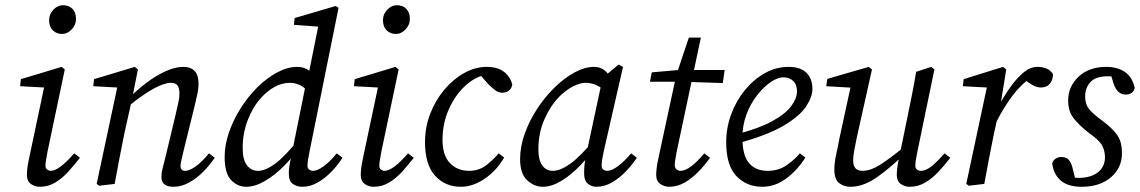

<svg xmlns="http://www.w3.org/2000/svg" viewBox="-20 -704 4364 735"><path d="M83 -34Q83 -44 84.5 -58.5Q86 -73 92 -101L151 -380L167 -368L57 -374L60 -401L216 -448L228 -438L162 -124Q159 -107 156.5 -92.5Q154 -78 154 -70Q154 -60 160.5 -55Q167 -50 174 -50Q206 -50 264 -117L286 -100Q265 -73 242 -47.5Q219 -22 192 -5.5Q165 11 132 11Q113 11 98 0Q83 -11 83 -34ZM218 -574Q196 -574 182 -588Q168 -602 168 -627Q168 -650 184.5 -667Q201 -684 221 -684Q244 -684 257.5 -670Q271 -656 271 -631Q271 -609 254.5 -591.5Q238 -574 218 -574Z M598 -26Q598 -42 602 -57.5Q606 -73 613 -101L652 -264Q657 -287 662 -308.5Q667 -330 667 -344Q667 -369 658.5 -378Q650 -387 635 -387Q582 -387 470 -296L475 -330Q506 -361 542 -388Q578 -415 614.5 -431.5Q651 -448 681 -448Q740 -448 740 -384Q740 -362 734.5 -339.5Q729 -317 724 -294L682 -124Q678 -105 674.5 -91Q671 -77 671 -69Q671 -50 689 -50Q706 -50 730.5 -68Q755 -86 780 -117L802 -100Q784 -73 759 -47.5Q734 -22 704.5 -5.5Q675 11 644 11Q598 11 598 -26ZM419 0 360 7 350 0 431 -380 447 -368 337 -374 340 -401 496 -448 508 -438 485 -323 456 -193Q446 -144 437 -96.5Q428 -49 419 0Z M923 11Q889 11 864.5 -15Q840 -41 840 -103Q840 -149 856.5 -197Q873 -245 901.5 -290Q930 -335 966 -370.5Q1002 -406 1041.5 -427Q1081 -448 1118 -448Q1143 -448 1161.5 -435Q1180 -422 1202 -393L1165 -346Q1148 -369 1128.5 -378Q1109 -387 1091 -387Q1060 -387 1031.5 -371.5Q1003 -356 979 -329Q948 -295 928.5 -244.5Q909 -194 909 -138Q909 -92 925.5 -71Q942 -50 967 -50Q996 -50 1033 -77Q1070 -104 1129 -177L1137 -157Q1107 -109 1069.5 -71Q1032 -33 994 -11Q956 11 923 11ZM1165 -124Q1157 -87 1157 -70Q1157 -60 1163.5 -55Q1170 -50 1178 -50Q1196 -50 1221 -69Q1246 -88 1269 -117L1291 -100Q1274 -73 1249.5 -47.5Q1225 -22 1196.5 -5.5Q1168 11 1137 11Q1116 11 1101 0Q1086 -11 1086 -34Q1085 -44 1086.5 -58.5Q1088 -73 1094 -101L1152 -388L1161 -418L1202 -622L1212 -601L1105 -609L1108 -635L1265 -681L1276 -674Z M1361 -34Q1361 -44 1362.5 -58.5Q1364 -73 1370 -101L1429 -380L1445 -368L1335 -374L1338 -401L1494 -448L1506 -438L1440 -124Q1437 -107 1434.5 -92.5Q1432 -78 1432 -70Q1432 -60 1438.5 -55Q1445 -50 1452 -50Q1484 -50 1542 -117L1564 -100Q1543 -73 1520 -47.5Q1497 -22 1470 -5.5Q1443 11 1410 11Q1391 11 1376 0Q1361 -11 1361 -34ZM1496 -574Q1474 -574 1460 -588Q1446 -602 1446 -627Q1446 -650 1462.5 -667Q1479 -684 1499 -684Q1522 -684 1535.5 -670Q1549 -656 1549 -631Q1549 -609 1532.5 -591.5Q1516 -574 1496 -574Z M1744 11Q1684 11 1645.5 -31.5Q1607 -74 1607 -160Q1607 -218 1627.5 -270Q1648 -322 1682 -362Q1716 -402 1758 -425Q1800 -448 1843 -448Q1885 -448 1909.5 -429Q1934 -410 1941 -380Q1938 -364 1927 -356.5Q1916 -349 1903 -349Q1888 -349 1875 -359Q1862 -369 1849 -382L1808 -429L1846 -419Q1801 -412 1762 -376.5Q1723 -341 1698.5 -286.5Q1674 -232 1674 -169Q1674 -109 1702.5 -79.5Q1731 -50 1776 -50Q1814 -50 1842 -72Q1870 -94 1889 -117L1910 -101Q1882 -52 1836.5 -20.5Q1791 11 1744 11Z M2058 11Q2025 11 1998 -14Q1971 -39 1971 -95Q1971 -143 1989 -193Q2007 -243 2037 -288.5Q2067 -334 2104 -370Q2141 -406 2180 -427Q2219 -448 2254 -448Q2284 -448 2304 -425.5Q2324 -403 2342 -371L2309 -348Q2292 -363 2269 -375Q2246 -387 2222 -387Q2200 -387 2173 -373Q2146 -359 2120 -333Q2087 -299 2064 -247Q2041 -195 2041 -133Q2041 -91 2056 -70.5Q2071 -50 2096 -50Q2125 -50 2163 -77Q2201 -104 2262 -177L2270 -157Q2238 -109 2201.5 -71Q2165 -33 2128 -11Q2091 11 2058 11ZM2263 11Q2244 11 2230 -1Q2216 -13 2216 -40Q2216 -60 2218 -77Q2220 -94 2225 -116L2287 -406L2348 -457L2365 -448L2291 -124Q2283 -87 2283 -70Q2283 -60 2289.5 -55Q2296 -50 2305 -50Q2322 -50 2347 -69Q2372 -88 2396 -117L2418 -100Q2400 -73 2375.5 -47.5Q2351 -22 2322.5 -5.5Q2294 11 2263 11Z M2468 -391 2475 -427 2600 -438V-436H2754L2747 -386L2596 -391ZM2501 -101 2569 -417 2617 -560H2663L2571 -126Q2563 -86 2563 -72Q2563 -61 2570 -55.5Q2577 -50 2585 -50Q2620 -50 2676 -117L2698 -100Q2679 -73 2654.5 -47.5Q2630 -22 2601.5 -5.5Q2573 11 2542 11Q2523 11 2507.5 0Q2492 -11 2492 -34Q2492 -44 2493.5 -58.5Q2495 -73 2501 -101Z M2898 11Q2838 11 2799 -30Q2760 -71 2760 -159Q2760 -215 2779 -266.5Q2798 -318 2831.5 -359Q2865 -400 2908 -424Q2951 -448 2999 -448Q3043 -448 3066.5 -426Q3090 -404 3090 -363Q3090 -333 3065.5 -296Q3041 -259 2979 -222.5Q2917 -186 2803 -155L2799 -190Q2885 -212 2936 -240Q2987 -268 3009 -298Q3031 -328 3031 -354Q3031 -380 3016.5 -394Q3002 -408 2979 -408Q2957 -408 2930 -389.5Q2903 -371 2878 -339Q2853 -307 2837.5 -265.5Q2822 -224 2822 -178Q2822 -109 2847.5 -79.5Q2873 -50 2918 -50Q2961 -50 2992 -72Q3023 -94 3042 -117L3063 -101Q3034 -54 2991 -21.5Q2948 11 2898 11Z M3236 11Q3211 11 3192.5 -3Q3174 -17 3174 -55Q3174 -81 3181 -112.5Q3188 -144 3193 -172L3240 -389L3246 -368L3143 -374L3147 -402L3306 -448L3318 -438L3260 -178Q3254 -150 3250 -127.5Q3246 -105 3246 -90Q3246 -50 3281 -50Q3314 -50 3353.5 -76Q3393 -102 3462 -158V-132Q3394 -66 3340 -27.5Q3286 11 3236 11ZM3462 11Q3443 11 3428 0Q3413 -11 3413 -34Q3413 -44 3414.5 -58.5Q3416 -73 3422 -101L3453 -252Q3462 -296 3471 -340.5Q3480 -385 3487 -429L3545 -448L3557 -438L3492 -124Q3484 -87 3484 -70Q3484 -60 3490.5 -55Q3497 -50 3505 -50Q3524 -50 3545.5 -67Q3567 -84 3596 -117L3618 -100Q3597 -73 3573.5 -47.5Q3550 -22 3522.5 -5.5Q3495 11 3462 11Z M3793 -235V-279Q3813 -319 3839 -358Q3865 -397 3893.5 -422.5Q3922 -448 3951 -448Q3971 -448 3986.5 -441.5Q4002 -435 4011 -420Q4011 -398 3999 -383.5Q3987 -369 3964 -369Q3949 -369 3931.5 -379Q3914 -389 3898 -403L3887 -414L3933 -411Q3890 -383 3856.5 -338.5Q3823 -294 3793 -235ZM3679 0 3760 -380 3776 -368 3666 -374 3669 -401 3820 -448 3832 -438 3810 -302 3805 -283 3785 -193Q3775 -144 3766 -96.5Q3757 -49 3748 0L3689 7Z M4101 0 4066 -32Q4080 -27 4088 -25Q4096 -23 4108 -23Q4156 -23 4183 -44.5Q4210 -66 4210 -102Q4210 -125 4200 -145.5Q4190 -166 4150 -194Q4116 -220 4092.5 -248Q4069 -276 4069 -319Q4069 -373 4109 -410.5Q4149 -448 4215 -448Q4256 -448 4285 -429.5Q4314 -411 4324 -367Q4317 -342 4289 -342Q4257 -342 4243 -384L4227 -436L4254 -407Q4247 -409 4239.5 -410.5Q4232 -412 4221 -412Q4174 -412 4154 -389.5Q4134 -367 4134 -335Q4134 -307 4147.5 -288.5Q4161 -270 4201 -241Q4242 -210 4258.5 -184.5Q4275 -159 4275 -118Q4275 -61 4232.5 -25Q4190 11 4121 11Q4068 11 4040.5 -13Q4013 -37 4008 -79Q4011 -90 4021 -96.5Q4031 -103 4042 -103Q4061 -103 4070.5 -93Q4080 -83 4085 -64Z"/></svg>

Font: Lisu Bosa ExtraLight
Style: Italic
Weight: 200
Italic angle: -19°
Designer: David Morse, Annie Olsen, Victor Gaultney, Frank Grießhammer (Latin)
Foundry: SIL International
Version: Version 2.000